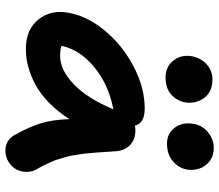

<svg xmlns="http://www.w3.org/2000/svg" viewBox="-70 -699 806 706"><g transform="rotate(90 333.0 -346.0)"><path d="M507.8 -557.1Q470.2 -557.1 449 -586.2Q427.7 -615.2 436 -658.2Q442.4 -689 467.8 -709Q493.2 -729 523.9 -729Q553.2 -729 573.2 -713.4Q593.3 -697.8 600.3 -674.8Q607.4 -651.9 603 -627.9Q597.2 -599.6 572.5 -578.4Q547.9 -557.1 507.8 -557.1ZM265.1 -551.8Q225.1 -551.8 202.4 -581.1Q179.7 -610.4 187 -649.9Q193.8 -682.6 217 -703.4Q240.2 -724.1 272 -724.1Q318.8 -724.1 341.1 -692.4Q363.3 -660.6 356 -621.1Q349.6 -591.8 326.7 -571.8Q303.7 -551.8 265.1 -551.8ZM160.2 -38.1Q87.4 -38.1 50.5 -85.7Q13.7 -133.3 27.8 -199.2Q41 -267.6 95.2 -331.5Q149.4 -395.5 226.3 -435.3Q303.2 -475.1 378.9 -475.1Q433.6 -475.1 441.9 -439Q453.6 -440.9 460 -440.9Q493.2 -440.9 513.4 -421.1Q533.7 -401.4 536.1 -370.1Q536.6 -365.2 538.3 -336.7Q540 -308.1 540.5 -303.5Q541 -298.8 543 -274.7Q544.9 -250.5 546.1 -244.4Q547.4 -238.3 550.3 -218Q553.2 -197.8 556.2 -189.2Q559.1 -180.7 563.7 -163.6Q568.4 -146.5 573.5 -135.3Q578.6 -124 585.7 -109.1Q592.8 -94.2 601.1 -80.1Q611.8 -63 612.1 -42.2Q612.3 -21.5 603.5 -4.2Q594.7 13.2 575.9 25.1Q557.1 37.1 533.2 37.1Q497.6 37.1 478 5.9Q449.2 -44.9 434.8 -88.4Q420.4 -131.8 418 -198.2Q390.6 -155.3 357.7 -123.3Q324.7 -91.3 291 -73.2Q257.3 -55.2 224.9 -46.6Q192.4 -38.1 160.2 -38.1ZM148.9 -169.9V-168.9Q163.1 -164.1 186 -164.1Q237.8 -164.1 290.3 -214.8Q342.8 -265.6 381.8 -359.9Q289.1 -341.8 225.6 -288.6Q162.1 -235.4 148.9 -169.9Z"/></g></svg>

Font: Shantell Sans Irregular
Style: Italic
Weight: 600
Italic angle: -11.31°
Designer: Stephen Nixon, Anya Danilova, Shantell Martin
Foundry: Arrow Type
Version: Version 1.006;[9816181b4]